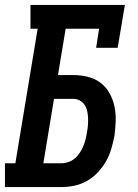

<svg xmlns="http://www.w3.org/2000/svg" viewBox="-39 -755 559 775"><path d="M-19 0V-96H23L113 -639H84V-735H465L436 -562H349L361 -639H226L195 -452H257Q287 -452 315.5 -445Q344 -438 366.5 -421Q389 -404 403 -379Q417 -354 423 -325.5Q429 -297 428 -267Q427 -237 423 -207Q418 -181 410.5 -155Q403 -129 389.5 -105Q376 -81 356.5 -60Q337 -39 312.5 -25Q288 -11 261.5 -5.5Q235 0 209 0ZM136 -96H209Q223 -96 237.5 -101Q252 -106 263.5 -116Q275 -126 283.5 -139Q292 -152 297.5 -165.5Q303 -179 306.5 -193Q310 -207 312 -221Q315 -236 316 -250.5Q317 -265 316.5 -279Q316 -293 313 -306.5Q310 -320 302.5 -331.5Q295 -343 283 -349.5Q271 -356 257 -356H179Z"/></svg>

Font: Iosevka Curly Slab Oblique
Style: Bold
Weight: 700
Italic angle: -9°
Monospace: yes
Designer: Belleve Invis
Foundry: Belleve Invis
Version: Version 11.1.0; ttfautohint (v1.8.3)